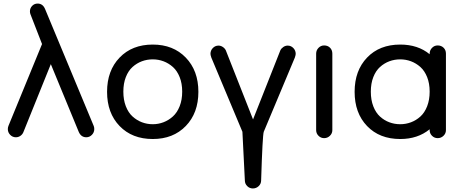

<svg xmlns="http://www.w3.org/2000/svg" viewBox="-20 -770 2575 1077"><path d="M232.9 -719.2 505.9 -63Q508.8 -55.7 508.8 -45.9Q508.8 -27.3 495.6 -13.7Q482.4 0 463.9 0Q435.1 0 421.9 -29.8L265.1 -410.2L110.8 -27.8Q105.5 -15.6 94.2 -7.8Q83 0 68.8 0Q50.3 0 37.1 -13.7Q23.9 -27.3 23.9 -45.9Q23.9 -55.7 27.8 -64.9L215.8 -522.9L150.9 -689.9Q147.9 -697.3 147.9 -706.1Q147.9 -724.1 160.4 -737.1Q172.9 -750 190.9 -750Q220.2 -750 232.9 -719.2Z M836.9 9.8Q721.2 9.8 650.9 -63Q580.6 -135.7 580.6 -254.9Q580.6 -374 650.9 -447Q721.2 -520 836.9 -520Q951.7 -520 1022.2 -446.8Q1092.8 -373.5 1092.8 -254.9Q1092.8 -136.2 1022.2 -63.2Q951.7 9.8 836.9 9.8ZM836.9 -437Q804.7 -437 775.9 -426.3Q747.1 -415.5 723.4 -394.3Q699.7 -373 685.8 -337.4Q671.9 -301.8 671.9 -255.9Q671.9 -210 685.8 -174.1Q699.7 -138.2 723.4 -116.7Q747.1 -95.2 775.9 -84.2Q804.7 -73.2 836.9 -73.2Q868.2 -73.2 897 -84.2Q925.8 -95.2 949.7 -116.7Q973.6 -138.2 987.8 -174.1Q1002 -210 1002 -255.9Q1002 -301.8 987.8 -337.4Q973.6 -373 949.7 -394.3Q925.8 -415.5 897 -426.3Q868.2 -437 836.9 -437Z M1593.8 -514.2Q1612.3 -514.2 1625.5 -500.5Q1638.7 -486.8 1638.7 -467.8Q1638.7 -461.4 1633.8 -446.8L1459.5 -30.8Q1452.6 -9.8 1444.8 242.2Q1444.8 260.7 1431.2 273.9Q1417.5 287.1 1398.4 287.1Q1379.9 287.1 1366.7 273.9Q1353.5 260.7 1353.5 242.2L1339.8 -30.8L1165.5 -446.8Q1160.6 -461.4 1160.6 -467.8Q1160.6 -486.8 1173.8 -500.5Q1187 -514.2 1205.6 -514.2Q1218.3 -514.2 1229.7 -506.6Q1241.2 -499 1246.6 -487.8L1399.4 -100.1L1552.7 -487.8Q1558.1 -499 1569.6 -506.6Q1581.1 -514.2 1593.8 -514.2Z M1844.2 -469.2V-40Q1844.2 -21.5 1830.6 -8.3Q1816.9 4.9 1798.3 4.9Q1779.8 4.9 1766.6 -8.3Q1753.4 -21.5 1753.4 -40V-469.2Q1753.4 -487.8 1766.6 -501.5Q1779.8 -515.1 1798.3 -515.1Q1818.4 -515.1 1831.3 -502.2Q1844.2 -489.3 1844.2 -469.2Z M2435.1 -515.1Q2455.1 -515.1 2468.3 -502.2Q2481.4 -489.3 2481.4 -469.2V-40Q2481.4 -21.5 2467.8 -8.3Q2454.1 4.9 2435.1 4.9Q2416.5 4.9 2403.3 -8.3Q2390.1 -21.5 2390.1 -40V-44.9Q2323.2 9.8 2225.1 9.8Q2108.9 9.8 2039.1 -63Q1969.2 -135.7 1969.2 -254.9Q1969.2 -374 2039.1 -447Q2108.9 -520 2225.1 -520Q2324.2 -520 2390.1 -465.8V-469.2Q2390.1 -487.8 2403.3 -501.5Q2416.5 -515.1 2435.1 -515.1ZM2225.1 -73.2Q2256.3 -73.2 2285.2 -84Q2314 -94.7 2337.9 -116.2Q2361.8 -137.7 2376 -173.8Q2390.1 -210 2390.1 -255.9Q2390.1 -301.8 2376 -337.4Q2361.8 -373 2337.9 -394.3Q2314 -415.5 2285.2 -426.3Q2256.3 -437 2225.1 -437Q2192.9 -437 2164.1 -426.3Q2135.3 -415.5 2111.6 -394.3Q2087.9 -373 2074 -337.4Q2060.1 -301.8 2060.1 -255.9Q2060.1 -209.5 2074 -173.6Q2087.9 -137.7 2111.6 -116.2Q2135.3 -94.7 2164.1 -84Q2192.9 -73.2 2225.1 -73.2Z"/></svg>

Font: Aka-Acid-Varela
Style: Regular
Weight: 400
Designer: Joe Prince, Avraham Cornfeld, Cyberella
Foundry: Joe Prince, Avraham Cornfeld, Cyberella
Version: Version 2.000; ttfautohint (v1.5.33-1714) -l 8 -r 50 -G 200 